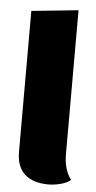

<svg xmlns="http://www.w3.org/2000/svg" viewBox="-53 -753 402 801"><g transform="rotate(5 148.0 -352.5)"><path d="M274 -12Q259 1 232 8Q205 15 181 15Q117 15 82 -16Q47 -47 47 -110V-700L243 -720V-117Q243 -52 274 -12Z"/></g></svg>

Font: Sansita ExtraBold
Style: Regular
Weight: 800
Designer: Pablo Cosgaya
Foundry: Omnibus-Type
Version: Version 1.006